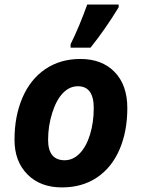

<svg xmlns="http://www.w3.org/2000/svg" viewBox="-20 -816 625 846"><path d="M393.1 -339.8Q393.1 -436 323.2 -436Q286.6 -436 257.6 -406.2Q228.5 -376.5 210.2 -318.8Q191.9 -261.2 191.9 -200.2Q191.9 -109.9 265.1 -109.9Q301.8 -109.9 331.1 -139.9Q360.4 -169.9 376.7 -223.4Q393.1 -276.9 393.1 -339.8ZM541 -339.8Q541 -236.8 506.6 -157.2Q472.2 -77.6 407.2 -33.9Q342.3 9.8 252.9 9.8Q157.7 9.8 100.8 -47.6Q43.9 -105 43.9 -200.2Q43.9 -304.2 78.9 -385.5Q113.8 -466.8 179.7 -511.5Q245.6 -556.2 334 -556.2Q429.7 -556.2 485.4 -498.5Q541 -440.9 541 -339.8ZM291 -621.1Q328.1 -695.3 364.3 -795.9H502.9V-784.2Q444.3 -687.5 378.9 -606H291Z"/></svg>

Font: Zoram GWebM
Style: Bold Italic
Weight: 700
Italic angle: -12°
Foundry: Ascender Corporation
Version: Version 1.000